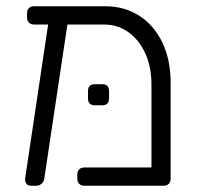

<svg xmlns="http://www.w3.org/2000/svg" viewBox="-20 -591 641 611"><path d="M311 -513H88Q78 -513 72 -519Q66 -525 66 -535V-549Q66 -559 72 -565Q78 -571 88 -571H316Q376 -571 423 -541Q470 -511 496.5 -456Q523 -401 523 -327V-22Q523 -12 517 -6Q511 0 501 0H248Q238 0 232 -6Q226 -12 226 -22V-36Q226 -46 232 -52Q238 -58 248 -58H462V-322Q462 -379 442 -422Q422 -465 388 -489Q354 -513 311 -513ZM78 0Q69 0 64 -6.5Q59 -13 60 -23L136 -532Q138 -542 145 -547Q152 -552 161 -550L178 -547Q188 -546 193 -539Q198 -532 196 -523L121 -23Q120 -13 112.5 -6.5Q105 0 96 0ZM282 -256Q260 -256 260 -278V-301Q260 -323 282 -323H305Q327 -323 327 -301V-278Q327 -256 305 -256Z"/></svg>

Font: Rubik Light
Style: Regular
Weight: 300
Designer: Hubert and Fischer
Foundry: Hubert and Fischer
Version: Version 2.300;gftools[0.9.30]